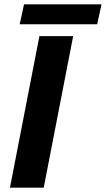

<svg xmlns="http://www.w3.org/2000/svg" viewBox="-20 -867 489 887"><path d="M26 0 162 -700H318L182 0ZM71 -755 91 -847H449L429 -755Z"/></svg>

Font: REM SemiBold
Style: Italic
Weight: 600
Italic angle: -11°
Designer: Octavio Pardo
Foundry: Ashler Design
Version: Version 1.005;gftools[0.9.28]